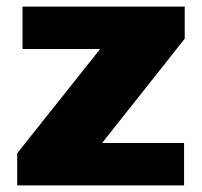

<svg xmlns="http://www.w3.org/2000/svg" viewBox="-20 -560 610 580"><path d="M32 -97 335 -478 353 -412H48V-540H538V-443L233 -58L215 -128H536V0H32Z"/></svg>

Font: Pathway Extreme SemiCondensed ExtraBold
Style: Regular
Weight: 800
Width: 4
Version: Version 1.001;gftools[0.9.26]